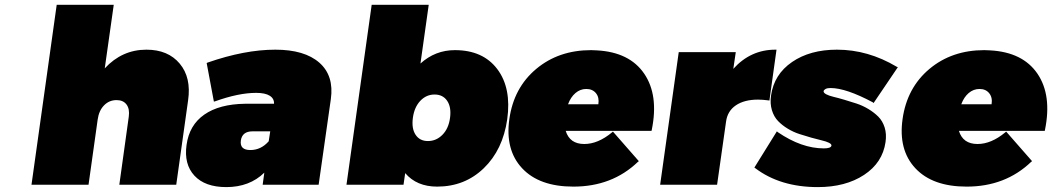

<svg xmlns="http://www.w3.org/2000/svg" viewBox="-20 -762 4340 792"><path d="M109.9 0 213.9 -742.2H449.2L412.1 -480Q483.4 -557.1 584 -557.1Q673.3 -557.1 721.4 -499.5Q769.5 -441.9 755.9 -348.1L707 0H472.2L511.2 -280.8Q515.6 -312.5 502 -330.8Q488.3 -349.1 460.9 -349.1Q430.2 -349.1 408.9 -327.1Q387.7 -305.2 382.8 -268.1L345.2 0Z M749.5 -164.1Q760.7 -246.1 822.8 -289.3Q884.8 -332.5 990.7 -334H1110.4Q1111.3 -355.5 1092.5 -367.2Q1073.7 -378.9 1036.6 -378.9Q964.4 -378.9 867.7 -344.2L862.3 -342.8L832.5 -502L836.4 -503.9Q989.3 -557.1 1115.7 -557.1Q1236.3 -557.1 1297.4 -503.4Q1358.4 -449.7 1344.7 -353L1294.4 0H1063.5L1070.3 -49.8Q1009.3 9.8 913.6 9.8Q825.7 9.8 782 -37.4Q738.3 -84.5 749.5 -164.1ZM973.6 -183.1Q967.8 -143.1 1012.7 -143.1Q1056.6 -143.1 1088.4 -179.2L1094.7 -220.2H1021.5Q979.5 -220.2 973.6 -183.1Z M1409.2 0 1513.2 -742.2H1748.5L1714.4 -500Q1775.4 -555.2 1856.4 -555.2Q1972.2 -555.2 2031.2 -477.1Q2090.3 -398.9 2072.3 -270Q2054.2 -144 1975.6 -68.1Q1897 7.8 1783.2 7.8Q1698.7 7.8 1651.4 -47.9L1644.5 0ZM1745.1 -180.2Q1779.8 -180.2 1805.2 -206.1Q1830.6 -231.9 1836.4 -275.9Q1842.3 -319.8 1824.7 -345.9Q1807.1 -372.1 1772.5 -372.1Q1738.3 -372.1 1713.6 -345.9Q1689 -319.8 1683.1 -275.9Q1677.2 -231.9 1694.3 -206.1Q1711.4 -180.2 1745.1 -180.2Z M2081.1 -271Q2099.1 -399.9 2191.7 -477.5Q2284.2 -555.2 2418.5 -555.2Q2422.4 -555.2 2430.4 -554.7Q2438.5 -554.2 2442.4 -554.2Q2576.7 -546.9 2637.2 -458.3Q2697.8 -369.6 2668.5 -226.1L2667.5 -222.2H2313.5Q2330.1 -168 2390.1 -168Q2446.8 -168 2504.4 -215.8L2508.3 -219.2L2615.2 -97.2L2611.3 -94.2Q2504.9 7.8 2345.2 7.8Q2204.6 7.8 2133.8 -67.9Q2063 -143.6 2081.1 -271ZM2323.2 -332H2448.2Q2452.6 -359.9 2438.5 -377.4Q2424.3 -395 2398.4 -395Q2373.5 -395 2353.8 -378.2Q2334 -361.3 2323.2 -332Z M2703.1 0 2779.8 -546.9H3015.1L3004.9 -478Q3076.2 -557.1 3178.2 -557.1H3183.1L3153.8 -347.2L3147.9 -348.1Q3125.5 -351.1 3106.9 -351.1Q3050.3 -351.1 3015.6 -327.6Q2981 -304.2 2975.1 -261.2L2938 0Z M3091.8 -70.8 3184.6 -220.2 3188.5 -216.8Q3286.6 -149.9 3378.4 -149.9Q3407.2 -149.9 3409.7 -161.1Q3410.6 -167.5 3399.4 -173.1Q3388.2 -178.7 3369.1 -183.1Q3350.1 -187.5 3326.2 -194.3Q3302.2 -201.2 3277.3 -209.2Q3252.4 -217.3 3229.5 -231.2Q3206.5 -245.1 3189.5 -262.7Q3172.4 -280.3 3164.1 -307.6Q3155.8 -335 3160.6 -368.2Q3172.9 -455.1 3247.1 -506.1Q3321.3 -557.1 3432.6 -557.1Q3560.5 -557.1 3678.7 -486.8L3683.6 -484.9L3583.5 -336.9L3580.6 -339.8Q3469.7 -398.9 3405.8 -398.9Q3392.6 -398.9 3385.5 -395Q3378.4 -391.1 3377.4 -386.2Q3376.5 -379.4 3387.7 -373.3Q3398.9 -367.2 3418.5 -362.5Q3438 -357.9 3462.6 -350.6Q3487.3 -343.3 3512.7 -335Q3538.1 -326.7 3561.8 -312.5Q3585.4 -298.3 3603 -280.8Q3620.6 -263.2 3629.2 -236.1Q3637.7 -209 3632.8 -175.8Q3620.6 -90.8 3544.2 -40.5Q3467.8 9.8 3353.5 9.8Q3197.8 9.8 3094.7 -68.8Z M3703.1 -271Q3721.2 -399.9 3813.7 -477.5Q3906.2 -555.2 4040.5 -555.2Q4044.4 -555.2 4052.5 -554.7Q4060.5 -554.2 4064.5 -554.2Q4198.7 -546.9 4259.3 -458.3Q4319.8 -369.6 4290.5 -226.1L4289.6 -222.2H3935.5Q3952.1 -168 4012.2 -168Q4068.8 -168 4126.5 -215.8L4130.4 -219.2L4237.3 -97.2L4233.4 -94.2Q4127 7.8 3967.3 7.8Q3826.7 7.8 3755.9 -67.9Q3685.1 -143.6 3703.1 -271ZM3945.3 -332H4070.3Q4074.7 -359.9 4060.5 -377.4Q4046.4 -395 4020.5 -395Q3995.6 -395 3975.8 -378.2Q3956.1 -361.3 3945.3 -332Z"/></svg>

Font: Trueno UltraBlack
Style: Italic
Weight: 950
Designer: Julieta Ulanovsky
Foundry: Julieta Ulanovsky
Version: Version 3.001b | FøM Fix